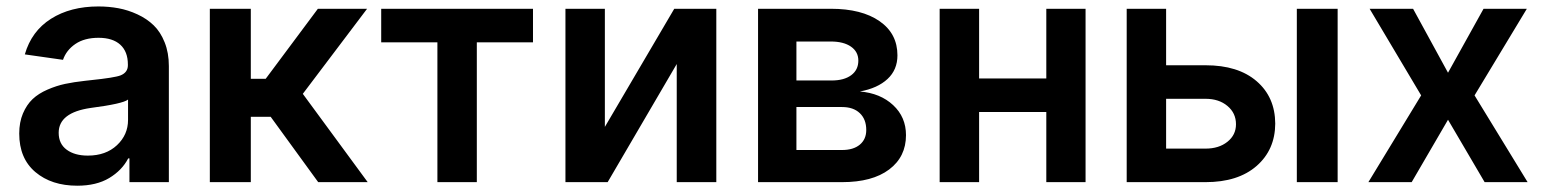

<svg xmlns="http://www.w3.org/2000/svg" viewBox="-20 -573 4856 604"><path d="M223.1 11.2Q142.1 11.2 91.3 -31.7Q40.5 -74.7 40.5 -152.8Q40.5 -188.5 52.2 -216.1Q64 -243.7 82.5 -261.2Q101.1 -278.8 129.2 -291Q157.2 -303.2 184.8 -309.1Q212.4 -314.9 247.6 -318.8Q253.9 -319.3 265.6 -320.8Q340.8 -328.6 359.4 -335.9Q382.3 -345.2 382.3 -367.7V-370.1Q382.3 -410.6 358.4 -432.4Q334.5 -454.1 290 -454.1Q245.6 -454.1 217 -434.6Q188.5 -415 178.2 -384.8L58.1 -401.9Q79.1 -475.1 140.4 -513.9Q201.7 -552.7 289.6 -552.7Q322.3 -552.7 352.5 -547.1Q382.8 -541.5 412.4 -527.8Q441.9 -514.2 463.4 -493.4Q484.9 -472.7 498 -439.7Q511.2 -406.7 511.2 -365.2V0H387.2V-74.7H383.3Q363.8 -37.1 323.5 -12.9Q283.2 11.2 223.1 11.2ZM256.3 -83.5Q313 -83.5 347.9 -116.2Q382.8 -148.9 382.8 -195.8V-259.8Q366.7 -246.6 265.1 -233.4Q164.6 -218.8 164.6 -155.3Q164.6 -120.6 189.7 -102.1Q214.8 -83.5 256.3 -83.5Z M640.1 0V-545.4H769V-325.2H815.9L980 -545.4H1134.8L932.6 -277.8L1136.7 0H981L831.5 -205.6H769V0Z M1179.2 -439.9V-545.4H1656.7V-439.9H1480V0H1356V-439.9Z M1882.8 -173.8 2101.1 -545.4H2233.4V0H2108.9V-371.6L1891.6 0H1758.8V-545.4H1882.8Z M2364.7 0V-545.4H2593.8Q2690.9 -545.4 2747.1 -506.3Q2803.2 -467.3 2803.2 -398.9Q2803.2 -353.5 2772 -324.5Q2740.7 -295.4 2685.1 -285.2Q2749.5 -279.8 2789.8 -242.2Q2830.1 -204.6 2830.1 -147.9Q2830.1 -79.6 2777.1 -39.8Q2724.1 0 2628.9 0ZM2485.4 -319.8H2596.2Q2635.3 -319.8 2657.7 -336.4Q2680.2 -353 2680.2 -382.3Q2680.2 -410.2 2657 -426.3Q2633.8 -442.4 2593.8 -442.4H2485.4ZM2485.4 -101.1H2628.9Q2664.6 -101.1 2684.8 -117.9Q2705.1 -134.8 2705.1 -164.1Q2705.1 -197.8 2684.8 -217Q2664.6 -236.3 2628.9 -236.3H2485.4Z M3060.1 -545.4V-326.2H3271.5V-545.4H3395V0H3271.5V-220.7H3060.1V0H2936V-545.4Z M3648.4 -367.7H3772.5Q3875 -367.7 3933.1 -317.6Q3991.2 -267.6 3991.7 -184.1Q3991.2 -101.6 3932.9 -50.8Q3874.5 0 3772.5 0H3524.4V-545.4H3648.4ZM4059.6 0V-545.4H4188V0ZM3648.4 -262.2V-105.5H3772.5Q3814.5 -105.5 3841.3 -127Q3868.2 -148.4 3868.2 -182.1Q3868.2 -217.3 3841.3 -239.7Q3814.5 -262.2 3772.5 -262.2Z M4425.3 -545.4 4535.2 -344.2 4647 -545.4H4783.2L4618.7 -272.9L4785.6 0H4650.4L4535.2 -196.3L4420.9 0H4284.7L4450.7 -272.9L4288.6 -545.4Z"/></svg>

Font: Interop SemBd
Style: Regular
Weight: 600
Designer: Rasmus Andersson, Google, Jang Haemin
Foundry: jhaemin
Version: Version 1.007